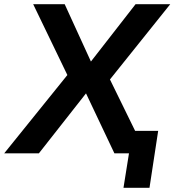

<svg xmlns="http://www.w3.org/2000/svg" viewBox="-48 -725 825 908"><path d="M536 163 562 0H511L527 -106H700L659 163ZM-28 0 289 -393V-332L109 -705H258L382 -434L593 -705H757L455 -328L453 -388L643 0H493L358 -285H360L136 0Z"/></svg>

Font: Nunito Sans 7pt
Style: Bold Italic
Weight: 700
Italic angle: -9°
Version: Version 3.101;gftools[0.9.27]